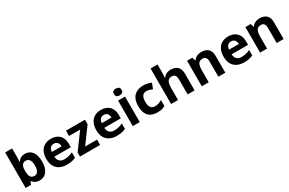

<svg xmlns="http://www.w3.org/2000/svg" viewBox="160 -2154 5353 3558"><g transform="rotate(-30 2837.0 -375.0)"><path d="M227 -583Q227 -552 225 -522Q223 -492 221 -475H227Q249 -509 286 -532.5Q323 -556 382 -556Q474 -556 531 -484.5Q588 -413 588 -274Q588 -181 561.5 -117.5Q535 -54 488 -22Q441 10 378 10Q318 10 283.5 -11.5Q249 -33 227 -60H217L192 0H78V-760H227ZM334 -437Q295 -437 272 -421Q249 -405 238.5 -372.5Q228 -340 227 -291V-275Q227 -196 250.5 -153.5Q274 -111 336 -111Q382 -111 409 -153.5Q436 -196 436 -276Q436 -356 408.5 -396.5Q381 -437 334 -437Z M936 -556Q1012 -556 1066.5 -527Q1121 -498 1151 -443Q1181 -388 1181 -308V-236H829Q831 -173 866.5 -137Q902 -101 965 -101Q1018 -101 1061 -111.5Q1104 -122 1150 -144V-29Q1110 -9 1065.5 0.5Q1021 10 958 10Q876 10 813 -20.5Q750 -51 714 -113Q678 -175 678 -269Q678 -365 710.5 -428.5Q743 -492 801 -524Q859 -556 936 -556ZM937 -450Q894 -450 865.5 -422Q837 -394 832 -335H1041Q1041 -368 1029.5 -394Q1018 -420 995 -435Q972 -450 937 -450Z M1672 0H1241V-88L1494 -432H1256V-546H1663V-449L1417 -114H1672Z M2005 -556Q2081 -556 2135.5 -527Q2190 -498 2220 -443Q2250 -388 2250 -308V-236H1898Q1900 -173 1935.5 -137Q1971 -101 2034 -101Q2087 -101 2130 -111.5Q2173 -122 2219 -144V-29Q2179 -9 2134.5 0.5Q2090 10 2027 10Q1945 10 1882 -20.5Q1819 -51 1783 -113Q1747 -175 1747 -269Q1747 -365 1779.5 -428.5Q1812 -492 1870 -524Q1928 -556 2005 -556ZM2006 -450Q1963 -450 1934.5 -422Q1906 -394 1901 -335H2110Q2110 -368 2098.5 -394Q2087 -420 2064 -435Q2041 -450 2006 -450Z M2520 -546V0H2371V-546ZM2446 -760Q2479 -760 2503 -744.5Q2527 -729 2527 -686.8Q2527 -646 2503 -630Q2479 -614 2446 -614Q2411.7 -614 2388.4 -630Q2365 -646 2365 -686.8Q2365 -729 2388.4 -744.5Q2411.7 -760 2446 -760Z M2898 10Q2817 10 2760 -19.5Q2703 -49 2673 -111Q2643 -173 2643 -270Q2643 -370 2677 -433Q2711 -496 2771.5 -526Q2832 -556 2911 -556Q2967 -556 3008.5 -545Q3050 -534 3081 -519L3037 -404Q3002 -418 2971.5 -427Q2941 -436 2911 -436Q2872 -436 2846 -417.5Q2820 -399 2807.5 -362.5Q2795 -326 2795 -271Q2795 -217 2808.5 -181.5Q2822 -146 2848 -128.5Q2874 -111 2911 -111Q2958 -111 2994 -123.5Q3030 -136 3064 -158V-31Q3030 -9 2992.5 0.5Q2955 10 2898 10Z M3339 -605Q3339 -565 3336.5 -528Q3334 -491 3332 -476H3340Q3358 -504 3382 -521.5Q3406 -539 3435.5 -547.5Q3465 -556 3498 -556Q3557 -556 3601 -535Q3645 -514 3669.5 -470.1Q3694 -426.3 3694 -355.9V0H3545V-319Q3545 -378.5 3523.7 -407.7Q3502.5 -437 3457 -437Q3411.9 -437 3386.4 -416.2Q3360.8 -395.4 3349.9 -355.2Q3339 -315 3339 -256.6V0H3190V-760H3339Z M4157 -556Q4245 -556 4298 -508.5Q4351 -461 4351 -356V0H4202V-319Q4202 -378 4181 -407.5Q4160 -437 4114 -437Q4046 -437 4021 -390.5Q3996 -344 3996 -257V0H3847V-546H3961L3981 -476H3989Q4007 -504 4033 -521.5Q4059 -539 4091 -547.5Q4123 -556 4157 -556Z M4729 -556Q4805 -556 4859.5 -527Q4914 -498 4944 -443Q4974 -388 4974 -308V-236H4622Q4624 -173 4659.5 -137Q4695 -101 4758 -101Q4811 -101 4854 -111.5Q4897 -122 4943 -144V-29Q4903 -9 4858.5 0.5Q4814 10 4751 10Q4669 10 4606 -20.5Q4543 -51 4507 -113Q4471 -175 4471 -269Q4471 -365 4503.5 -428.5Q4536 -492 4594 -524Q4652 -556 4729 -556ZM4730 -450Q4687 -450 4658.5 -422Q4630 -394 4625 -335H4834Q4834 -368 4822.5 -394Q4811 -420 4788 -435Q4765 -450 4730 -450Z M5405 -556Q5493 -556 5546 -508.5Q5599 -461 5599 -356V0H5450V-319Q5450 -378 5429 -407.5Q5408 -437 5362 -437Q5294 -437 5269 -390.5Q5244 -344 5244 -257V0H5095V-546H5209L5229 -476H5237Q5255 -504 5281 -521.5Q5307 -539 5339 -547.5Q5371 -556 5405 -556Z"/></g></svg>

Font: Noto Sans Telugu
Style: Regular
Weight: 400
Designer: Jelle Bosma - Monotype Design Team
Foundry: Monotype Imaging Inc.
Version: Version 2.003